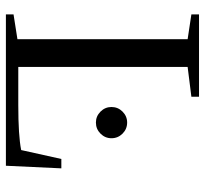

<svg xmlns="http://www.w3.org/2000/svg" viewBox="-42 -653 695 651"><g transform="rotate(90 305.5 -327.5)"><path d="M308.1 -628.9 207 -616.2V-42H335.9Q439.9 -42 488.8 -51.8L519 -188H550.8L542 0H28.8V-25.9L112.8 -39.1V-616.2L28.8 -628.9V-654.8H308.1ZM448.7 -357.9Q448.7 -336.4 433.1 -320.8Q417.5 -305.2 395.5 -305.2Q374 -305.2 358.4 -320.8Q342.8 -336.4 342.8 -357.9Q342.8 -379.9 358.4 -395.5Q374 -411.1 395.5 -411.1Q417.5 -411.1 433.1 -395.5Q448.7 -379.9 448.7 -357.9Z"/></g></svg>

Font: Tinos
Style: Regular
Weight: 400
Designer: Steve Matteson
Foundry: Monotype Imaging Inc.
Version: Version 1.23